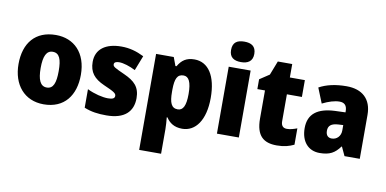

<svg xmlns="http://www.w3.org/2000/svg" viewBox="-89 -1049 3143 1562"><g transform="rotate(10 1482.5 -268.0)"><path d="M553 -278C553 -461 447 -563 298 -563C129 -563 38 -452 38 -278C38 -107 136 10 295 10C466 10 553 -109 553 -278ZM221 -277C221 -375 244 -424 296 -424C351 -424 370 -375 370 -278C370 -180 351 -129 297 -129C243 -129 221 -181 221 -277Z M1032 -170C1032 -263 986 -306 900 -345C816 -383 801 -390 801 -410C801 -426 816 -434 843 -434C878 -434 932 -417 978 -393L1026 -516C963 -547 906 -563 839 -563C710 -563 629 -506 629 -400C629 -314 670 -266 753 -229C840 -191 858 -180 858 -158C858 -138 841 -129 803 -129C758 -129 689 -145 630 -174V-21C689 3 744 10 814 10C964 10 1032 -60 1032 -170Z M1442 -563C1375 -563 1337 -535 1307 -483H1298L1272 -553H1126V240H1307V37C1307 4 1304 -26 1301 -60H1307C1333 -20 1372 10 1440 10C1549 10 1626 -92 1626 -277C1626 -459 1557 -563 1442 -563ZM1377 -419C1420 -419 1443 -377 1443 -277C1443 -180 1421 -139 1377 -139C1324 -139 1307 -183 1307 -271V-292C1308 -379 1325 -419 1377 -419Z M1817 -776C1759 -776 1721 -755 1721 -691C1721 -629 1760 -607 1817 -607C1872 -607 1913 -629 1913 -691C1913 -755 1873 -776 1817 -776ZM1907 -553H1726V0H1907Z M2279 -137C2248 -137 2231 -155 2231 -191V-414H2355V-553H2231V-664H2112L2067 -548L1987 -495V-414H2050V-182C2050 -39 2112 10 2221 10C2283 10 2323 -2 2363 -21V-156C2333 -145 2307 -137 2279 -137Z M2699 -563C2608 -563 2533 -546 2473 -513L2523 -389C2575 -415 2624 -430 2664 -430C2703 -430 2726 -410 2726 -362V-352L2641 -349C2498 -343 2421 -287 2421 -169C2421 -59 2480 10 2575 10C2659 10 2700 -15 2743 -73H2746L2780 0H2906V-363C2906 -494 2828 -563 2699 -563ZM2688 -245 2726 -247V-202C2726 -155 2693 -123 2652 -123C2622 -123 2603 -141 2603 -179C2603 -220 2627 -242 2688 -245Z"/></g></svg>

Font: Noto Sans Arabic SemCond Blk
Style: Regular
Weight: 900
Width: 4
Designer: Monotype Design Team, Nadine Chahine, Nizar Qandah and Khaled Hosny
Foundry: Monotype Imaging Inc.
Version: Version 2.012